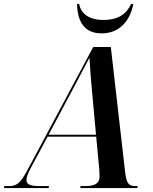

<svg xmlns="http://www.w3.org/2000/svg" viewBox="-78 -952 776 972"><path d="M436 -783C529 -783 581 -849 597 -932H586C562 -882 523 -851 444 -851C372 -851 330 -885 323 -932H312C314 -839 352 -783 436 -783ZM-58 0H168L170 -10H124C76 -10 56 -18 56 -40C56 -55 63 -74 78 -102L163 -260H409L425 -90C425 -79 426 -67 426 -57C426 -24 401 -10 356 -10H330L328 0H617L619 -10H609C571 -10 562 -25 555 -85L483 -714H394L61 -91C25 -23 5 -10 -32 -10H-56ZM282 -484C320 -557 353 -617 375 -660C377 -616 383 -537 389 -478L408 -270H168Z"/></svg>

Font: Noto Serif Display SemiCondensed SemiBold
Style: Italic
Weight: 600
Width: 4
Italic angle: -12°
Designer: Monotype Design Team
Foundry: Monotype Imaging Inc.
Version: Version 2.009